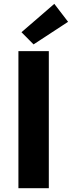

<svg xmlns="http://www.w3.org/2000/svg" viewBox="-20 -988 377 1008"><path d="M76.7 0V-719.7H236.3V0ZM156.2 -754.9 92.8 -818.8 265.1 -967.8 337.4 -873.5Z"/></svg>

Font: Reddit Sans ExtraBold
Style: Regular
Weight: 800
Designer: Stephen Hutchings
Foundry: Reddit
Version: Version 1.014; ttfautohint (v1.8.4.7-5d5b)